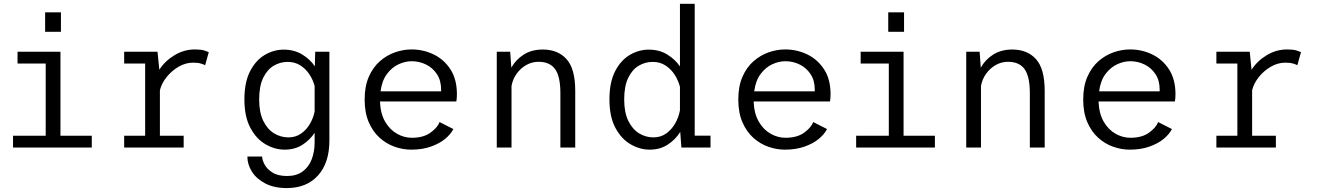

<svg xmlns="http://www.w3.org/2000/svg" viewBox="-20 -770 6890 1002"><path d="M215.5 -705.5H298V-604H215.5ZM48 0V-61.5H218.5V-438.5H71.5V-500H295.5V-61.5H459V0Z M628 0V-61.5H737.5V-438.5H628V-500H802L811.5 -406Q841 -452 890.8 -482Q940.5 -512 997.5 -512Q1029 -512 1046 -506.5Q1063 -501 1069.5 -497.5L1050.5 -429.5Q1045.5 -433 1029.5 -438Q1013.5 -443 987.5 -443Q948.5 -443 912 -421.8Q875.5 -400.5 849.2 -367.5Q823 -334.5 814.5 -299V-61.5H938.5V0Z M1465.5 11Q1414.5 11 1366.2 -16.8Q1318 -44.5 1286.8 -102.5Q1255.5 -160.5 1255.5 -251Q1255.5 -341.5 1285.5 -399Q1315.5 -456.5 1362.5 -483.8Q1409.5 -511 1460.5 -511Q1515 -511 1556.5 -486Q1598 -461 1623 -424L1625 -500H1699V-36.5Q1699 80 1639.5 145.8Q1580 211.5 1477 211.5Q1410.5 211.5 1364.5 187.5Q1318.5 163.5 1294.8 126Q1271 88.5 1271 47H1348Q1348 63.5 1360.2 87.5Q1372.5 111.5 1401.2 130Q1430 148.5 1478.5 148.5Q1527 148.5 1559 125.2Q1591 102 1606.5 62Q1622 22 1622 -27.5V-77Q1597.5 -39.5 1558 -14.2Q1518.5 11 1465.5 11ZM1332.5 -251Q1332.5 -183 1354 -139.2Q1375.5 -95.5 1410.2 -74.2Q1445 -53 1485 -53Q1522 -53 1550.2 -72.2Q1578.5 -91.5 1596.8 -122.5Q1615 -153.5 1622 -188V-321.5Q1613.5 -353.5 1594.5 -382.2Q1575.5 -411 1547 -429Q1518.5 -447 1481.5 -447Q1442 -447 1408 -426.8Q1374 -406.5 1353.2 -363.2Q1332.5 -320 1332.5 -251Z M2126 11Q2083 11 2040 -4Q1997 -19 1961.5 -50.8Q1926 -82.5 1904.5 -132.2Q1883 -182 1883 -251Q1883 -320 1904.8 -369.5Q1926.5 -419 1962.5 -450.5Q1998.5 -482 2041.5 -497Q2084.5 -512 2128 -512Q2189 -512 2243 -486Q2297 -460 2330.8 -408Q2364.5 -356 2364.5 -278.5Q2364.5 -270 2363.8 -259Q2363 -248 2361.5 -240.5H1963Q1965.5 -177 1990 -135Q2014.5 -93 2051.8 -72Q2089 -51 2129.5 -51Q2190 -51 2226.8 -77.8Q2263.5 -104.5 2274 -133L2346 -96.5Q2332.5 -69.5 2302.8 -45Q2273 -20.5 2228.2 -4.8Q2183.5 11 2126 11ZM2128.5 -450.5Q2094.5 -450.5 2060 -434.5Q2025.5 -418.5 1999.5 -384Q1973.5 -349.5 1966 -293.5H2282V-303Q2282 -350 2260.2 -383Q2238.5 -416 2203.5 -433.2Q2168.5 -450.5 2128.5 -450.5Z M2572.5 0V-500H2642.5L2648.5 -417Q2671.5 -458.5 2713 -485Q2754.5 -511.5 2813 -511.5Q2891.5 -511.5 2936.8 -461.2Q2982 -411 2982 -295.5V0H2904.5V-284Q2904.5 -371.5 2876.8 -409.5Q2849 -447.5 2790.5 -447.5Q2756.5 -447.5 2727 -431Q2697.5 -414.5 2676.8 -386Q2656 -357.5 2649.5 -321.5V0Z M3370.5 11Q3319.5 11 3271.2 -16.8Q3223 -44.5 3191.8 -102.5Q3160.5 -160.5 3160.5 -251Q3160.5 -341.5 3190.5 -399Q3220.5 -456.5 3267.5 -483.8Q3314.5 -511 3365.5 -511Q3420.5 -511 3461.8 -485.8Q3503 -460.5 3528.5 -423.5V-750H3605.5V-62H3688V0H3536L3530 -81.5Q3506 -42.5 3465.5 -15.8Q3425 11 3370.5 11ZM3237.5 -251Q3237.5 -183 3259 -139.2Q3280.5 -95.5 3315.2 -74.2Q3350 -53 3390 -53Q3428 -53 3456.8 -73.5Q3485.5 -94 3503.8 -126.2Q3522 -158.5 3528.5 -194.5V-317Q3520 -350 3501 -379.8Q3482 -409.5 3453.2 -428.2Q3424.5 -447 3386.5 -447Q3347 -447 3313 -426.8Q3279 -406.5 3258.2 -363.2Q3237.5 -320 3237.5 -251Z M4076 11Q4033 11 3990 -4Q3947 -19 3911.5 -50.8Q3876 -82.5 3854.5 -132.2Q3833 -182 3833 -251Q3833 -320 3854.8 -369.5Q3876.5 -419 3912.5 -450.5Q3948.5 -482 3991.5 -497Q4034.5 -512 4078 -512Q4139 -512 4193 -486Q4247 -460 4280.8 -408Q4314.5 -356 4314.5 -278.5Q4314.5 -270 4313.8 -259Q4313 -248 4311.5 -240.5H3913Q3915.5 -177 3940 -135Q3964.5 -93 4001.8 -72Q4039 -51 4079.5 -51Q4140 -51 4176.8 -77.8Q4213.5 -104.5 4224 -133L4296 -96.5Q4282.5 -69.5 4252.8 -45Q4223 -20.5 4178.2 -4.8Q4133.5 11 4076 11ZM4078.5 -450.5Q4044.5 -450.5 4010 -434.5Q3975.5 -418.5 3949.5 -384Q3923.5 -349.5 3916 -293.5H4232V-303Q4232 -350 4210.2 -383Q4188.5 -416 4153.5 -433.2Q4118.5 -450.5 4078.5 -450.5Z M4615.5 -705.5H4698V-604H4615.5ZM4448 0V-61.5H4618.5V-438.5H4471.5V-500H4695.5V-61.5H4859V0Z M5022.5 0V-500H5092.5L5098.5 -417Q5121.5 -458.5 5163 -485Q5204.5 -511.5 5263 -511.5Q5341.5 -511.5 5386.8 -461.2Q5432 -411 5432 -295.5V0H5354.5V-284Q5354.5 -371.5 5326.8 -409.5Q5299 -447.5 5240.5 -447.5Q5206.5 -447.5 5177 -431Q5147.5 -414.5 5126.8 -386Q5106 -357.5 5099.5 -321.5V0Z M5876 11Q5833 11 5790 -4Q5747 -19 5711.5 -50.8Q5676 -82.5 5654.5 -132.2Q5633 -182 5633 -251Q5633 -320 5654.8 -369.5Q5676.5 -419 5712.5 -450.5Q5748.5 -482 5791.5 -497Q5834.5 -512 5878 -512Q5939 -512 5993 -486Q6047 -460 6080.8 -408Q6114.5 -356 6114.5 -278.5Q6114.5 -270 6113.8 -259Q6113 -248 6111.5 -240.5H5713Q5715.5 -177 5740 -135Q5764.5 -93 5801.8 -72Q5839 -51 5879.5 -51Q5940 -51 5976.8 -77.8Q6013.5 -104.5 6024 -133L6096 -96.5Q6082.5 -69.5 6052.8 -45Q6023 -20.5 5978.2 -4.8Q5933.5 11 5876 11ZM5878.5 -450.5Q5844.5 -450.5 5810 -434.5Q5775.5 -418.5 5749.5 -384Q5723.5 -349.5 5716 -293.5H6032V-303Q6032 -350 6010.2 -383Q5988.5 -416 5953.5 -433.2Q5918.5 -450.5 5878.5 -450.5Z M6328 0V-61.5H6437.5V-438.5H6328V-500H6502L6511.5 -406Q6541 -452 6590.8 -482Q6640.5 -512 6697.5 -512Q6729 -512 6746 -506.5Q6763 -501 6769.5 -497.5L6750.5 -429.5Q6745.5 -433 6729.5 -438Q6713.5 -443 6687.5 -443Q6648.5 -443 6612 -421.8Q6575.5 -400.5 6549.2 -367.5Q6523 -334.5 6514.5 -299V-61.5H6638.5V0Z"/></svg>

Font: Trispace Light
Style: Regular
Weight: 300
Designer: Tyler Finck
Foundry: Etcetera Type Company
Version: Version 1.210; ttfautohint (v1.8.3)